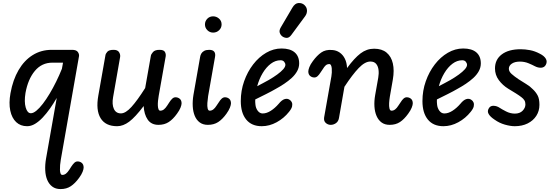

<svg xmlns="http://www.w3.org/2000/svg" viewBox="-20 -833 3693 1281"><path d="M384 428.5Q351 428.5 329 412Q307 395.5 295.2 367.5Q283.5 339.5 281.8 302.8Q280 266 287 226L358.5 -179.5Q337.5 -143 313.8 -109.2Q290 -75.5 264.8 -48.8Q239.5 -22 213.5 -6.5Q187.5 9 161 9Q117 9 88 -18.2Q59 -45.5 48.5 -95.2Q38 -145 50 -211.5Q66 -300.5 103.8 -365.2Q141.5 -430 197.8 -465.2Q254 -500.5 325 -500.5H461Q489.5 -500.5 499.5 -486Q509.5 -471.5 507 -457.5L385.5 233.5Q382.5 250.5 381 268.2Q379.5 286 380 301Q380.5 316 384.2 325Q388 334 396 334Q409 334 420 325.5Q431 317 442 300L456 278Q466.5 262 476.2 253Q486 244 497.5 244Q514 244 526 254.2Q538 264.5 538 285Q538 295.5 531 313.5Q524 331.5 507.5 354Q481 390.5 452.2 409.5Q423.5 428.5 384 428.5ZM186 -77.5Q202 -77.5 222.5 -94.2Q243 -111 265.8 -140.5Q288.5 -170 311.2 -208Q334 -246 355 -288.8Q376 -331.5 393 -374L400.5 -415H329.5Q258.5 -415 212.5 -359.8Q166.5 -304.5 150 -212.5Q140.5 -154 151.5 -115.8Q162.5 -77.5 186 -77.5Z M761.5 9Q684 9 651.2 -44.5Q618.5 -98 636 -195.5L683.5 -464.5Q685 -475 696.2 -487.8Q707.5 -500.5 738 -500.5Q764.5 -500.5 774.2 -485Q784 -469.5 781.5 -453L734.5 -184.5Q726 -136.5 739.8 -106.5Q753.5 -76.5 787 -76.5Q818 -76.5 857 -119.5Q896 -162.5 948.5 -245.5L986.5 -460.5Q988 -471 1000.8 -485.8Q1013.5 -500.5 1044.5 -500.5Q1072 -500.5 1080 -487Q1088 -473.5 1085.5 -457L1039 -194.5Q1036 -177.5 1034.2 -160Q1032.5 -142.5 1033.2 -127.5Q1034 -112.5 1037.8 -103.5Q1041.5 -94.5 1049.5 -94.5Q1062.5 -94.5 1073.5 -103Q1084.5 -111.5 1095.5 -128.5L1109.5 -150Q1120 -166.5 1129.8 -175.2Q1139.5 -184 1151 -184Q1167 -184 1179.2 -174Q1191.5 -164 1191.5 -143.5Q1191.5 -133 1184.5 -115Q1177.5 -97 1161 -74.5Q1134.5 -37.5 1105.8 -18.8Q1077 0 1037.5 0Q989.5 0 965.5 -34.8Q941.5 -69.5 938.5 -125.5Q882 -51 841.8 -21Q801.5 9 761.5 9Z M1402 -615.5Q1379.5 -615.5 1363.5 -631.5Q1347.5 -647.5 1347.5 -670Q1347.5 -692 1363 -708Q1378.5 -724 1402 -724Q1424 -724 1441.2 -709Q1458.5 -694 1458.5 -670Q1458.5 -647.5 1442 -631.5Q1425.5 -615.5 1402 -615.5ZM1367 0Q1334.5 0 1312.8 -16Q1291 -32 1279.5 -59.8Q1268 -87.5 1266 -123.2Q1264 -159 1270.5 -199L1315.5 -454.5Q1317 -465 1323.2 -475.8Q1329.5 -486.5 1342.2 -493.5Q1355 -500.5 1376 -500.5Q1399.5 -500.5 1409.2 -488.2Q1419 -476 1414.5 -452.5L1368.5 -191.5Q1365 -168.5 1363.5 -146Q1362 -123.5 1365.5 -109Q1369 -94.5 1379 -94.5Q1392 -94.5 1403.2 -103Q1414.5 -111.5 1425 -128.5L1439.5 -150Q1449.5 -166.5 1459.5 -175.2Q1469.5 -184 1481 -184Q1497 -184 1509 -174Q1521 -164 1521 -143.5Q1521 -133 1514 -115Q1507 -97 1491 -74.5Q1464.5 -37.5 1435.8 -18.8Q1407 0 1367 0Z M1726.5 9Q1659 9 1622.8 -35.2Q1586.5 -79.5 1586.5 -158.5Q1586.5 -228 1608.8 -291Q1631 -354 1669 -403.2Q1707 -452.5 1756 -481Q1805 -509.5 1858.5 -509.5Q1915.5 -509.5 1945.8 -483.8Q1976 -458 1976 -410Q1976 -383 1962.8 -358.8Q1949.5 -334.5 1926.8 -313.5Q1904 -292.5 1876.2 -274Q1848.5 -255.5 1819 -239.5Q1792.5 -224 1754.5 -205Q1716.5 -186 1683 -169.5Q1682.5 -160.5 1682.8 -152.5Q1683 -144.5 1684 -137Q1686 -112 1699.5 -94Q1713 -76 1732.5 -76Q1759 -76 1787 -94Q1815 -112 1839.5 -140.5Q1860.5 -166.5 1879.8 -172Q1899 -177.5 1914 -166Q1922.5 -160.5 1927.2 -149.8Q1932 -139 1928.8 -123.5Q1925.5 -108 1908.5 -87Q1874.5 -44 1826 -17.5Q1777.5 9 1726.5 9ZM1696 -258Q1714 -267.5 1734 -278Q1754 -288.5 1772.5 -299Q1804.5 -317.5 1829.5 -335.8Q1854.5 -354 1869.2 -370.5Q1884 -387 1884 -400.5Q1884 -411 1875.8 -421Q1867.5 -431 1852 -431Q1817.5 -431 1786.8 -407.8Q1756 -384.5 1732.5 -345.2Q1709 -306 1696 -258Z M1867.5 -587.5Q1852.5 -597 1846.8 -613.2Q1841 -629.5 1853.5 -650.5L1930.5 -781.5Q1948 -811.5 1971.5 -812.8Q1995 -814 2010.5 -800Q2027.5 -784.5 2028.2 -763.8Q2029 -743 2016 -725L1923.5 -599.5Q1910 -581.5 1895.8 -580.5Q1881.5 -579.5 1867.5 -587.5Z M2186.5 0Q2167.5 0 2153.2 -13Q2139 -26 2142.5 -49.5L2191 -323.5Q2193 -335 2193.8 -349.2Q2194.5 -363.5 2193.5 -376.2Q2192.5 -389 2188.5 -397.2Q2184.5 -405.5 2177 -405.5Q2163 -405.5 2153.2 -397Q2143.5 -388.5 2133.5 -371.5L2119 -350Q2108.5 -333.5 2098.8 -324.8Q2089 -316 2077.5 -316Q2061.5 -316 2049.2 -326.2Q2037 -336.5 2037 -356.5Q2037 -367 2044 -385.2Q2051 -403.5 2067.5 -425.5Q2094.5 -462.5 2123.5 -482.8Q2152.5 -503 2195 -499.5Q2224 -498 2246.2 -482.5Q2268.5 -467 2281.2 -440.8Q2294 -414.5 2295.5 -379Q2344 -445 2385.2 -476.5Q2426.5 -508 2476 -508Q2528 -508 2559.2 -482Q2590.5 -456 2601 -409.8Q2611.5 -363.5 2601 -302.5L2581 -188Q2577.5 -166.5 2576.2 -145Q2575 -123.5 2578.5 -109Q2582 -94.5 2592.5 -94.5Q2605 -94.5 2616.2 -103Q2627.5 -111.5 2638 -128.5L2652.5 -150Q2662.5 -166.5 2672.5 -175.2Q2682.5 -184 2693.5 -184Q2710 -184 2722 -174Q2734 -164 2734 -143.5Q2734 -133 2727 -115Q2720 -97 2703.5 -74.5Q2677 -37.5 2648.5 -18.8Q2620 0 2580 0Q2547.5 0 2526 -15.8Q2504.5 -31.5 2492.5 -59Q2480.5 -86.5 2478.2 -122.5Q2476 -158.5 2483 -198.5L2503.5 -314Q2508.5 -342 2505.5 -366.8Q2502.5 -391.5 2489.5 -407Q2476.5 -422.5 2451 -422.5Q2415 -422.5 2373.2 -379Q2331.5 -335.5 2278 -254L2241.5 -45Q2237.5 -22.5 2221.2 -11.2Q2205 0 2186.5 0Z M2938.5 9Q2871 9 2834.8 -35.2Q2798.5 -79.5 2798.5 -158.5Q2798.5 -228 2820.8 -291Q2843 -354 2881 -403.2Q2919 -452.5 2968 -481Q3017 -509.5 3070.5 -509.5Q3127.5 -509.5 3157.8 -483.8Q3188 -458 3188 -410Q3188 -383 3174.8 -358.8Q3161.5 -334.5 3138.8 -313.5Q3116 -292.5 3088.2 -274Q3060.5 -255.5 3031 -239.5Q3004.5 -224 2966.5 -205Q2928.5 -186 2895 -169.5Q2894.5 -160.5 2894.8 -152.5Q2895 -144.5 2896 -137Q2898 -112 2911.5 -94Q2925 -76 2944.5 -76Q2971 -76 2999 -94Q3027 -112 3051.5 -140.5Q3072.5 -166.5 3091.8 -172Q3111 -177.5 3126 -166Q3134.5 -160.5 3139.2 -149.8Q3144 -139 3140.8 -123.5Q3137.5 -108 3120.5 -87Q3086.5 -44 3038 -17.5Q2989.5 9 2938.5 9ZM2908 -258Q2926 -267.5 2946 -278Q2966 -288.5 2984.5 -299Q3016.5 -317.5 3041.5 -335.8Q3066.5 -354 3081.2 -370.5Q3096 -387 3096 -400.5Q3096 -411 3087.8 -421Q3079.5 -431 3064 -431Q3029.5 -431 2998.8 -407.8Q2968 -384.5 2944.5 -345.2Q2921 -306 2908 -258Z M3414.5 9Q3385.5 9 3348.5 -1.5Q3311.5 -12 3280 -34.5Q3250.5 -54 3240 -72.8Q3229.5 -91.5 3241.5 -110.5Q3251.5 -128 3273.2 -127.2Q3295 -126.5 3314 -113.5Q3327.5 -104.5 3356 -89.8Q3384.5 -75 3415 -75Q3448 -75 3466.8 -94.2Q3485.5 -113.5 3485.5 -136.5Q3485.5 -153 3478.5 -164Q3471.5 -175 3459.5 -184Q3445 -195.5 3421.5 -210.2Q3398 -225 3371 -241Q3333.5 -264 3308 -298.5Q3282.5 -333 3282.5 -376.5Q3282.5 -436 3328 -470.2Q3373.5 -504.5 3454 -504.5Q3483 -504.5 3515.5 -498.5Q3548 -492.5 3582 -474.5Q3611 -460 3622 -440.5Q3633 -421 3621 -399.5Q3611.5 -382.5 3590.5 -381.2Q3569.5 -380 3547 -392Q3532.5 -400 3506 -411Q3479.5 -422 3448.5 -422Q3415 -422 3395 -408.5Q3375 -395 3375 -374.5Q3375 -356 3393.5 -339.5Q3412 -323 3439.5 -304.5Q3465.5 -287.5 3491 -272.2Q3516.5 -257 3534.5 -238Q3554 -220 3566.5 -197.2Q3579 -174.5 3579 -133.5Q3579 -92.5 3558.2 -60.2Q3537.5 -28 3500.5 -9.5Q3463.5 9 3414.5 9Z"/></svg>

Font: Edu AU VIC WA NT Pre Medium
Style: Regular
Weight: 500
Designer: Tina and Corey Anderson, Eben Sorkin, Mirko Velimirovic
Foundry: Google for Education
Version: Version 1.001